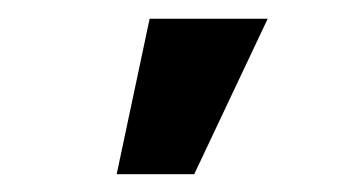

<svg xmlns="http://www.w3.org/2000/svg" viewBox="-20 -802 377 208"><path d="M106.4 -613.3H190.4L270 -781.7H142.1Z"/></svg>

Font: Shabnam
Style: Bold
Weight: 700
Foundry: DejaVu fonts team - Redesigned by Saber Rastikerdar - Based on Vazir font
Version: Version 5.0.1